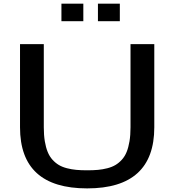

<svg xmlns="http://www.w3.org/2000/svg" viewBox="-20 -1019 956 1053"><path d="M316.9 -902.8V-999H437V-902.8ZM517.1 -902.8V-999H637.2V-902.8ZM695.8 -776.9H826.2V-320.8Q826.2 14.2 458 14.2Q89.8 14.2 89.8 -320.8V-776.9H220.2V-320.8Q220.2 -277.8 225.8 -244.1Q231.4 -210.4 241.5 -185.8Q251.5 -161.1 267.6 -143.3Q283.7 -125.5 302.5 -114.3Q321.3 -103 346.9 -96.4Q372.6 -89.8 398.4 -87.4Q424.3 -85 458 -85Q491.7 -85 517.6 -87.4Q543.5 -89.8 569.1 -96.4Q594.7 -103 613.5 -114.3Q632.3 -125.5 648.4 -143.3Q664.6 -161.1 674.6 -185.8Q684.6 -210.4 690.2 -244.1Q695.8 -277.8 695.8 -320.8Z"/></svg>

Font: Sporting Grotesque
Style: Regular
Weight: 400
Designer: Lucas LE BIHAN
Foundry: Lucas LE BIHAN
Version: Version 2.001;PS 2.1;hotconv 1.0.88;makeotf.lib2.5.647800